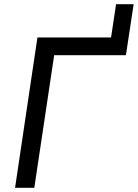

<svg xmlns="http://www.w3.org/2000/svg" viewBox="-20 -898 659 918"><path d="M52 0 159 -719H511L535 -878H619L582 -634H239L144 0Z"/></svg>

Font: Nunitoga
Style: Medium Italic
Weight: 500
Italic angle: -9°
Designer: Vernon Adams
Foundry: Vernon Adams
Version: Version 1.0